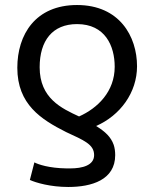

<svg xmlns="http://www.w3.org/2000/svg" viewBox="-20 -555 615 765"><path d="M295 -91C226 -123 138 -163 138 -287C138 -393 189 -459 287 -459C399 -459 437 -372 437 -289C437 -190 369 -124 295 -91ZM260 116H245C175 115 132 100 117 92L99 162C123 173 181 190 252 190C345 190 439 162 439 63C439 48 437 34 433 22C422 -9 400 -30 363 -53C459 -95 526 -186 526 -291C526 -410 456 -535 287 -535C121 -535 49 -417 49 -285C49 -139 144 -79 243 -29C314 4 355 20 355 63C355 104 308 116 260 116Z"/></svg>

Font: Repo
Style: Regular
Weight: 400
Designer: Stefan Peev
Foundry: Context Ltd
Version: Version 0.000